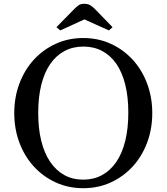

<svg xmlns="http://www.w3.org/2000/svg" viewBox="-20 -980 876 1010"><path d="M418 -780C366 -780 318 -770 274 -750C230 -730 191.7 -702.3 159 -667C126.3 -631.7 100.8 -589.8 82.5 -541.5C64.2 -493.2 55 -441 55 -385C55 -329 64.2 -276.8 82.5 -228.5C100.8 -180.2 126.3 -138.3 159 -103C191.7 -67.7 230 -40 274 -20C318 0 366 10 418 10C470 10 518 0 562 -20C606 -40 644.3 -67.7 677 -103C709.7 -138.3 735.2 -180.2 753.5 -228.5C771.8 -276.8 781 -329 781 -385C781 -441 771.8 -493.2 753.5 -541.5C735.2 -589.8 709.7 -631.7 677 -667C644.3 -702.3 606 -730 562 -750C518 -770 470 -780 418 -780ZM181 -386C181 -440.7 186.3 -489.7 197 -533C207.7 -576.3 223.3 -613 244 -643C264.7 -673 289.7 -695.8 319 -711.5C348.3 -727.2 381.7 -735 419 -735C455.7 -735 488.7 -727.2 518 -711.5C547.3 -695.8 572.2 -673.2 592.5 -643.5C612.8 -613.8 628.3 -577.5 639 -534.5C649.7 -491.5 655 -442.7 655 -388C655 -332.7 649.7 -283.2 639 -239.5C628.3 -195.8 612.7 -158.8 592 -128.5C571.3 -98.2 546.3 -75 517 -59C487.7 -43 454.7 -35 418 -35C380.7 -35 347.5 -43 318.5 -59C289.5 -75 264.7 -98.2 244 -128.5C223.3 -158.8 207.7 -195.7 197 -239C186.3 -282.3 181 -331.3 181 -386ZM424 -960C411.3 -960 401.5 -957.7 394.5 -953C387.5 -948.3 379.7 -941.7 371 -933L277 -837L297 -820L424 -878L553 -820L572 -837L479 -933C469.7 -942.3 461 -949.2 453 -953.5C445 -957.8 435.3 -960 424 -960Z"/></svg>

Font: Libre Caslon Text
Style: Regular
Weight: 400
Designer: Pablo Impallari, Rodrigo Fuenzalida
Foundry: Pablo Impallari, Rodrigo Fuenzalida
Version: Version 1.000; ttfautohint (v0.93) -l 8 -r 50 -G 200 -x 14 -